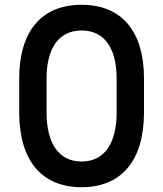

<svg xmlns="http://www.w3.org/2000/svg" viewBox="-20 -770 680 800"><path d="M320 10C487 10 580 -102 580 -302V-442C580 -640 487 -750 320 -750C153 -750 60 -640 60 -442V-302C60 -102 153 10 320 10ZM174 -302V-442C174 -571 226 -643 320 -643C414 -643 466 -571 466 -442V-302C466 -171 414 -97 320 -97C226 -97 174 -171 174 -302Z"/></svg>

Font: Malmofest Medium
Style: Regular
Weight: 500
Designer: Jonny Pinhorn (Poppins), Kolossal
Version: Version 1.004;Glyphs 3.1.2 (3151)